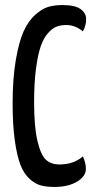

<svg xmlns="http://www.w3.org/2000/svg" viewBox="-20 -730 381 760"><path d="M227 -710Q277 -710 299 -694Q321 -678 321 -655Q321 -628 308 -606Q277 -631 243 -631Q222 -631 205 -625Q188 -619 170.5 -599.5Q153 -580 141.5 -547.5Q130 -515 122.5 -458.5Q115 -402 115 -325Q115 -227 128.5 -171Q142 -115 162.5 -97Q183 -79 215 -79Q272 -79 308 -111Q320 -85 320 -62Q320 -32 285 -11Q250 10 196 10Q164 10 141.5 4Q119 -2 96.5 -22.5Q74 -43 60.5 -78.5Q47 -114 38.5 -175Q30 -236 30 -321Q30 -419 42.5 -492Q55 -565 73.5 -606Q92 -647 119.5 -671.5Q147 -696 172 -703Q197 -710 227 -710Z"/></svg>

Font: YanoneKaffeesatzRR
Style: Regular
Weight: 400
Designer: Yanone (Cyrillic: Daniel Pouzeot & Huerta Tipografica)
Foundry: Yanone
Version: Version 1.100;PS 001.100;hotconv 1.0.70;makeotf.lib2.5.58329